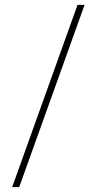

<svg xmlns="http://www.w3.org/2000/svg" viewBox="-20 -730 398 790"><path d="M30 40 299 -710H328L59 40Z"/></svg>

Font: Outfit Thin
Style: Regular
Weight: 100
Designer: Rodrigo Fuenzalida
Foundry: fragTYPE
Version: Version 1.100;gftools[0.9.27]